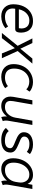

<svg xmlns="http://www.w3.org/2000/svg" viewBox="1235 -1770 545 3055"><g transform="rotate(90 1507.5 -242.5)"><path d="M48 -180Q48 -273 81.5 -344.5Q115 -416 175.5 -455.5Q236 -495 315 -495Q381 -495 422 -467.5Q463 -440 481 -397.5Q499 -355 499 -308Q499 -265 490 -244Q481 -223 468.5 -217.5Q456 -212 438 -212H119Q115 -193 115 -173Q115 -115 150 -82Q185 -49 250 -49Q292 -49 331 -62Q370 -75 401 -99L429 -56Q392 -25 343 -7.5Q294 10 241 10Q151 10 99.5 -42.5Q48 -95 48 -180ZM429 -270Q433 -298 433 -311Q433 -368 401.5 -402.5Q370 -437 307 -437Q256 -437 218 -411.5Q180 -386 157.5 -348Q135 -310 128 -270Z M709 -251 591 -485H665L755 -294L912 -485H992L792 -251L906 0H830L746 -206L587 0H505Z M1000 -185Q1000 -273 1037 -344Q1074 -415 1139.5 -455Q1205 -495 1287 -495Q1331 -495 1373 -480Q1415 -465 1438 -439L1401 -388Q1385 -408 1351.5 -422Q1318 -436 1279 -436Q1219 -436 1171.5 -404.5Q1124 -373 1097.5 -318Q1071 -263 1071 -193Q1071 -122 1108.5 -85.5Q1146 -49 1219 -49Q1252 -49 1288.5 -61Q1325 -73 1350 -96L1383 -53Q1350 -24 1300.5 -7Q1251 10 1204 10Q1109 10 1054.5 -43Q1000 -96 1000 -185Z M1517 -137Q1517 -161 1521 -181L1575 -485H1643L1590 -182Q1586 -161 1586 -138Q1586 -93 1610.5 -71Q1635 -49 1687 -49Q1750 -49 1795 -97.5Q1840 -146 1852 -214L1900 -485H1968L1904 -118Q1898 -87 1898 -63Q1898 -35 1907 -14L1842 10Q1830 -27 1833 -80Q1764 10 1665 10Q1597 10 1557 -29.5Q1517 -69 1517 -137Z M2016 -64 2066 -109Q2089 -79 2128.5 -63.5Q2168 -48 2218 -48Q2277 -48 2307.5 -70Q2338 -92 2338 -133Q2338 -157 2315.5 -173.5Q2293 -190 2226 -215Q2153 -243 2118.5 -273.5Q2084 -304 2084 -350Q2084 -418 2136.5 -456.5Q2189 -495 2280 -495Q2328 -495 2367.5 -481Q2407 -467 2432 -446L2396 -397Q2368 -419 2338 -428.5Q2308 -438 2270 -438Q2216 -438 2184.5 -416Q2153 -394 2153 -354Q2153 -334 2165.5 -320.5Q2178 -307 2197.5 -297.5Q2217 -288 2265 -269Q2341 -239 2374 -210Q2407 -181 2407 -137Q2407 -67 2355 -28.5Q2303 10 2208 10Q2143 10 2093.5 -9.5Q2044 -29 2016 -64Z M2498 -179Q2498 -266 2532.5 -338.5Q2567 -411 2627.5 -453Q2688 -495 2762 -495Q2865 -495 2906 -409L2920 -485H2987L2923 -122Q2917 -88 2917 -64Q2917 -32 2926 -14L2865 10Q2853 -14 2853 -48Q2853 -57 2855 -77L2852 -78Q2815 -36 2769 -13Q2723 10 2670 10Q2588 10 2543 -43Q2498 -96 2498 -179ZM2874 -217 2882 -267Q2885 -284 2885 -299Q2885 -356 2852.5 -396.5Q2820 -437 2756 -437Q2704 -437 2661 -403.5Q2618 -370 2593 -312Q2568 -254 2568 -185Q2568 -121 2597 -85Q2626 -49 2686 -49Q2760 -49 2810.5 -97Q2861 -145 2874 -217Z"/></g></svg>

Font: Niramit Light
Style: Italic
Weight: 300
Italic angle: -10°
Designer: Katatrad Aksorn Co.,Ltd.
Foundry: Cadson Demak Co.,Ltd.
Version: Version 1.000; ttfautohint (v1.6)